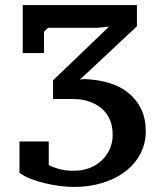

<svg xmlns="http://www.w3.org/2000/svg" viewBox="-20 -725 640 760"><path d="M271 -49Q305 -49 333 -59.5Q361 -70 381.5 -89Q402 -108 414 -134Q426 -160 426 -191Q426 -227 413.5 -254Q401 -281 379.5 -298Q358 -315 330.5 -324Q303 -333 271 -333H190V-407L415 -623V-620L366 -615H170L154 -599V-515H70V-705H522V-621L333 -444Q321 -433 310 -423Q301 -415 293 -407.5Q285 -400 285 -400V-405Q275 -405 280 -406Q285 -407 291 -409Q300 -411 313 -412Q369 -410 414 -396Q459 -382 491 -355Q523 -328 540 -291Q557 -254 557 -206Q557 -156 535 -115Q513 -74 474.5 -45Q436 -16 384 -0.5Q332 15 273 15Q246 15 215.5 11Q185 7 156.5 0Q128 -7 102 -17Q76 -27 57 -41V-165H173V-72Q183 -65 210.5 -57Q238 -49 271 -49Z"/></svg>

Font: PT Serif Caption
Style: Semibold
Weight: 600
Designer: A.Korolkova, O.Umpeleva, V.Yefimov
Foundry: ParaType Ltd
Version: Version 1.00;May 2, 2020;FontCreator 12.0.0.2544 64-bit